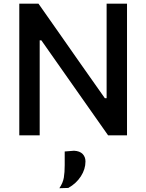

<svg xmlns="http://www.w3.org/2000/svg" viewBox="-20 -733 792 1040"><path d="M84.5 0V-713H188.5Q247.5 -629 301.2 -552.5Q355 -476 407.5 -400.5L548 -201H557.5V-713H668V0H565.5Q516.5 -69.5 463 -145.8Q409.5 -222 345.5 -313L204 -514.5H195V0ZM301.5 286.5Q321 257.5 325.8 229Q330.5 200.5 330.5 161.5V87.5L381 83.5Q412 85 427.5 101Q443 117 443 141.5Q443 183.5 418 222.2Q393 261 350 285Z"/></svg>

Font: Commissioner Medium
Style: Regular
Weight: 500
Designer: Kostas Bartsokas
Foundry: Kostas Bartsokas
Version: Version 1.000; ttfautohint (v1.8.3)